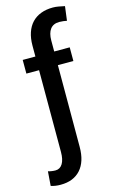

<svg xmlns="http://www.w3.org/2000/svg" viewBox="-146 -826 646 1092"><g transform="rotate(-15 177.0 -279.5)"><path d="M319.8 -528.3V-447.8H228.5Q228.5 -326.7 228.3 -207.3Q228 -87.9 228 33.2Q228 119.6 186.3 166.5Q144.5 213.4 68.4 213.4Q52.2 213.4 38.8 211.4Q25.4 209.5 11.2 205.1L17.6 120.6Q24.4 123 37.1 125Q49.8 127 61 127Q87.9 127 102.8 102.5Q117.7 78.1 117.7 33.2V-447.8H43V-528.3H117.7V-592.8Q117.7 -635.3 128.9 -668.7Q140.1 -702.1 161.6 -725.1Q183.1 -748 214.4 -760Q245.6 -772 285.2 -772Q301.3 -772 317.9 -769Q334.5 -766.1 354.5 -761.7L343.8 -678.2Q334 -680.2 323 -681.6Q312 -683.1 299.3 -683.1Q264.2 -683.1 246.3 -659.7Q228.5 -636.2 228.5 -592.8V-528.3Z"/></g></svg>

Font: Ufes Sans Medium
Style: Regular
Weight: 500
Designer: Ricardo Esteves & Filipe Motta
Foundry: ProDesignUfes - Ricardo Esteves, Filipe Motta (This is a derivative work, based on Roboto family, by Christian Robertson
Version: Version 2.0